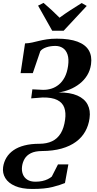

<svg xmlns="http://www.w3.org/2000/svg" viewBox="-61 -1012 656 1296"><path d="M157 263.5Q86.5 263.5 40.8 243.5Q-5 223.5 -25.2 190Q-45.5 156.5 -40 116Q-35 81 -17.5 52Q0 23 30.2 2Q60.5 -19 104 -30.2Q147.5 -41.5 204.5 -41.5Q254.5 -41.5 290.8 -58.8Q327 -76 349 -112.2Q371 -148.5 378.5 -204.5Q385 -251.5 373 -285.2Q361 -319 325.5 -337Q290 -355 226.5 -354L149.5 -348L157.5 -409L229 -405.5Q258 -405 285.5 -413.5Q313 -422 336.2 -441Q359.5 -460 375.8 -491Q392 -522 398.5 -567Q405 -613.5 395 -643.5Q385 -673.5 363.2 -687.8Q341.5 -702 313 -702Q279 -702 251.2 -692.5Q223.5 -683 211 -666.5L160.5 -518.5H78L108 -719Q133.5 -720 155.8 -725Q178 -730 202.2 -736Q226.5 -742 255.5 -746.5Q284.5 -751 322.5 -751Q408.5 -751 462.2 -730.8Q516 -710.5 538.5 -672Q561 -633.5 553.5 -578Q547.5 -536 527.2 -503.2Q507 -470.5 476.5 -446.8Q446 -423 409.5 -408.2Q373 -393.5 335 -388Q412.5 -388.5 461.2 -367Q510 -345.5 530.5 -306Q551 -266.5 543.5 -214Q537 -165 514.2 -124.5Q491.5 -84 451.8 -54.8Q412 -25.5 354.8 -9.2Q297.5 7 221.5 7.5Q175.5 8 147.5 22Q119.5 36 105.8 59Q92 82 88 110Q84 139 92.8 162.8Q101.5 186.5 122.8 200.5Q144 214.5 178 214.5Q203 214.5 224 210Q245 205.5 261.2 197.5Q277.5 189.5 288.5 180L330.5 97.5H400.5L377.5 223.5Q346.5 236.5 294.5 250Q242.5 263.5 157 263.5ZM291.5 -804.5 196 -974 233 -992.5Q261.5 -968 288.8 -943Q316 -918 341 -892.5Q376 -918.5 414.2 -943.2Q452.5 -968 490.5 -991.5L524.5 -972L368.5 -804.5Z"/></svg>

Font: Merriweather 72pt
Style: Bold Italic
Weight: 700
Italic angle: -7.8°
Version: Version 2.101